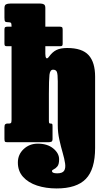

<svg xmlns="http://www.w3.org/2000/svg" viewBox="-20 -800 575 1080"><path d="M23 -650H45V-652Q45 -667.5 41.5 -671.2Q38 -675 26.5 -675H25Q12 -675 8.5 -679.5Q5 -684 5 -700.5V-753.5Q5 -771 13.8 -775.5Q22.5 -780 38 -780H207Q218.5 -780 226.8 -775.5Q235 -771 235 -755V-650H315Q325 -650 328.8 -647Q332.5 -644 332.5 -633V-555Q332.5 -546 329.8 -543Q327 -540 318.5 -540H235V-497Q235 -478.5 240.5 -473.2Q246 -468 255.5 -481Q275 -508 298 -519Q321 -530 358 -530Q442 -530 478.5 -489.8Q515 -449.5 515 -369V32Q515 152.5 463 206.2Q411 260 298.5 260Q238 260 188.5 243.8Q139 227.5 109.8 195Q80.5 162.5 80.5 114Q80.5 69 113.2 38.5Q146 8 192.5 8Q246.5 8 279.5 35Q312.5 62 312.5 96Q312.5 124.5 302.5 136.2Q292.5 148 282.5 152.2Q272.5 156.5 272.5 162Q272.5 175 301.5 175Q331.5 175 340.8 160.2Q350 145.5 346.2 119.5Q342.5 93.5 332.5 59.2Q322.5 25 313.8 -14.5Q305 -54 305 -95V-343Q305 -383.5 299.8 -395.8Q294.5 -408 278.5 -408Q261.5 -408 258.2 -379.2Q255 -350.5 255 -273V-124.5Q255 -113.5 256.2 -109.2Q257.5 -105 263.5 -105H265.5Q272.5 -105 274 -102Q275.5 -99 275.5 -86.5V-18.5Q275.5 -5.5 269 -2.8Q262.5 0 250.5 0H21Q9.5 0 7.2 -4.2Q5 -8.5 5 -20.5V-84Q5 -97.5 9.8 -101.2Q14.5 -105 20 -105H30Q37 -105 41 -107.8Q45 -110.5 45 -126V-540H19Q10 -540 7.5 -543.2Q5 -546.5 5 -556V-634Q5 -644.5 9.2 -647.2Q13.5 -650 23 -650Z"/></svg>

Font: Besley* Condensed Fatface
Style: Regular
Weight: 900
Width: 3
Designer: Owen Earl
Foundry: indestructible type*
Version: Version 3.000; ttfautohint (v1.8.3)